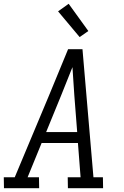

<svg xmlns="http://www.w3.org/2000/svg" viewBox="-33 -995 653 1015"><path d="M-12 0 -13 -58H45L226 -490L327 -735H403L461 -58H511L512 0H326L325 -58H393L379 -239H187L113 -58H173L174 0ZM211 -297H375L360 -490Q357 -527 355 -565Q353 -603 350 -640Q335 -603 320 -565Q305 -527 290 -490ZM388 -799 274 -935 330 -975 434 -831Z"/></svg>

Font: Iosevka Etoile Light
Style: Italic
Weight: 300
Italic angle: -9°
Designer: Belleve Invis
Foundry: Belleve Invis
Version: Version 22.1.2; ttfautohint (v1.8.4)